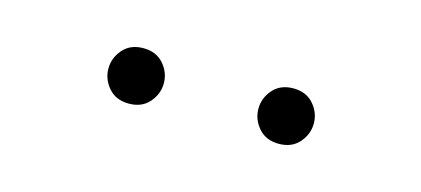

<svg xmlns="http://www.w3.org/2000/svg" viewBox="-26 -776 551 251"><g transform="rotate(15 250.0 -650.5)"><path d="M148.5 -613Q131 -613 121 -624.5Q111 -636 111 -650.5Q111 -665 121 -676.5Q131 -688 148.5 -688Q166 -688 176 -676.5Q186 -665 186 -650.5Q186 -636 176 -624.5Q166 -613 148.5 -613ZM351.5 -613Q334 -613 324 -624.5Q314 -636 314 -650.5Q314 -665 324 -676.5Q334 -688 351.5 -688Q369 -688 379 -676.5Q389 -665 389 -650.5Q389 -636 379 -624.5Q369 -613 351.5 -613Z"/></g></svg>

Font: Newsreader Display ExtraLight
Style: Regular
Weight: 275
Designer: Hugues Gentile
Foundry: Production Type
Version: Version 1.002